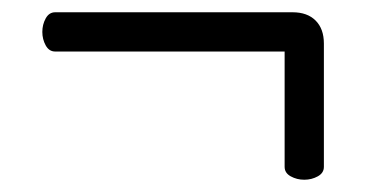

<svg xmlns="http://www.w3.org/2000/svg" viewBox="-20 -393 630 313"><path d="M444 -121V-309H70Q60 -309 54.5 -319Q49 -329 49 -341Q49 -353 54.5 -363Q60 -373 70 -373H457Q481 -373 494.5 -359.5Q508 -346 508 -322V-121Q508 -111 498 -105.5Q488 -100 476 -100Q464 -100 454 -105.5Q444 -111 444 -121Z"/></svg>

Font: LXGW WenKai TC
Style: Regular
Weight: 400
Designer: LXGW / Fontworks Inc.
Foundry: LXGW / Fontworks Inc.
Version: Version 1.330